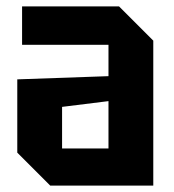

<svg xmlns="http://www.w3.org/2000/svg" viewBox="-20 -580 543 600"><path d="M34 -103V-332L319 -342V-440H49V-560H352L459 -453V0H137ZM174 -246V-116H319V-264Z"/></svg>

Font: Tektur SemiCondensed SemiBold
Style: Regular
Weight: 600
Width: 4
Designer: Adam Jagosz
Foundry: Adam Jagosz
Version: Version 1.005;gftools[0.9.30]